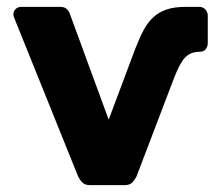

<svg xmlns="http://www.w3.org/2000/svg" viewBox="-20 -540 639 560"><path d="M243 0Q228 0 220.5 -7.5Q213 -15 208 -25L21 -489Q19 -495 19 -498Q19 -507 25.5 -513.5Q32 -520 42 -520H155Q169 -520 175.5 -513Q182 -506 184 -499L297 -191L375 -399Q387 -430 399 -452.5Q411 -475 427.5 -490Q444 -505 466.5 -512.5Q489 -520 522 -520H561Q572 -520 579 -512.5Q586 -505 586 -494V-415Q586 -404 580 -396.5Q574 -389 563 -389Q536 -389 520.5 -373Q505 -357 489 -316L378 -25Q373 -15 365.5 -7.5Q358 0 343 0Z"/></svg>

Font: Fz Rubik
Style: Bold
Weight: 700
Designer: Hubert and Fischer
Foundry: Hubert and Fischer
Version: Vit hóa bi FontZin.com